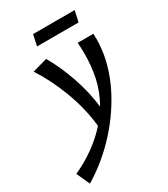

<svg xmlns="http://www.w3.org/2000/svg" viewBox="-266 -677 925 1060"><g transform="rotate(-30 196.5 -147.0)"><path d="M375 -513H110L125 -583H390ZM415 -385Q415 -325 401 -260Q377 -153 316 -48.5Q255 56 169 143Q83 230 -16 289L-54 205Q88 140 182 35Q169 -85 125.5 -199Q82 -313 24 -402L119 -428Q165 -349 199.5 -249Q234 -149 245 -52Q285 -119 302 -198Q317 -270 317 -349Q317 -384 314 -418H414Q415 -407 415 -385Z"/></g></svg>

Font: Ysabeau Infant Semibold
Style: Italic
Weight: 600
Italic angle: -12°
Designer: Christian Thalmann (Catharsis Fonts)
Version: Version 0.003